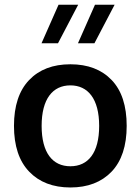

<svg xmlns="http://www.w3.org/2000/svg" viewBox="-20 -806 608 831"><path d="M284.7 -527.8C209 -527.8 149.4 -504.9 106 -459.5C62.5 -414.1 40.5 -347.7 40.5 -261.2C40.5 -174.8 62.5 -108.4 106.4 -63C149.9 -17.6 209.5 5.4 284.7 5.4C359.9 5.4 419.4 -17.6 462.9 -63C506.3 -108.4 528.3 -174.8 528.3 -261.2C528.3 -347.7 506.8 -414.1 463.4 -459.5C419.9 -504.9 360.4 -527.8 284.7 -527.8ZM284.7 -436.5C360.4 -436.5 409.2 -378.4 409.2 -261.2C409.2 -144 361.3 -86.4 284.7 -86.4C208 -86.4 160.2 -144 160.2 -261.2C160.2 -378.4 208.5 -436.5 284.7 -436.5ZM159.7 -618.7H231L318.4 -785.6H233.4ZM317.4 -618.7H388.7L476.1 -785.6H391.1Z"/></svg>

Font: Estedad SemiBold
Style: Regular
Weight: 600
Designer: Amin Abedi
Version: Version 7.3